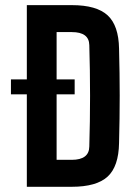

<svg xmlns="http://www.w3.org/2000/svg" viewBox="-20 -717 509 737"><path d="M255.4 0H83V-355H22V-412.1H83V-697.3H255.9Q350.6 -697.3 393.1 -658.2Q435.5 -619.1 437 -530.3Q439.5 -433.1 439.5 -349.4Q439.5 -265.6 437 -168Q435.5 -78.1 393.1 -39.1Q350.6 0 255.4 0ZM197.3 -593.8V-412.1H266.6V-355H197.3V-103.5H255.4Q321.8 -103.5 322.8 -154.3Q328.6 -348.6 322.8 -543.9Q321.8 -593.8 255.9 -593.8Z"/></svg>

Font: Agdasima
Style: Bold
Weight: 700
Width: 3
Designer: The DocRepair Project, Patric King
Foundry: Google
Version: Version 2.002